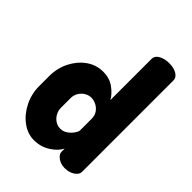

<svg xmlns="http://www.w3.org/2000/svg" viewBox="-218 -854 969 969"><g transform="rotate(45 266.5 -369.0)"><path d="M202 10Q156 10 116 -20Q76 -50 52 -98.5Q28 -147 28 -202V-272Q28 -330 52 -377.5Q76 -425 116 -453.5Q156 -482 205 -482Q251 -482 283.5 -458.5Q316 -435 332 -406V-701Q332 -722 355 -735Q378 -748 411 -748Q444 -748 465.5 -735Q487 -722 487 -701V-48Q487 -30 465.5 -15Q444 0 411 0Q383 0 362.5 -15Q342 -30 342 -48V-70Q327 -39 288.5 -14.5Q250 10 202 10ZM255 -125Q277 -125 294 -137.5Q311 -150 321.5 -165.5Q332 -181 332 -189V-272Q332 -296 320.5 -312.5Q309 -329 291.5 -338Q274 -347 256 -347Q236 -347 219 -336Q202 -325 192.5 -308Q183 -291 183 -272V-202Q183 -183 192.5 -165Q202 -147 218.5 -136Q235 -125 255 -125Z"/></g></svg>

Font: Dosis ExtraLight ExtraBold
Style: Regular
Weight: 800
Version: Version 3.001; ttfautohint (v1.8.2)